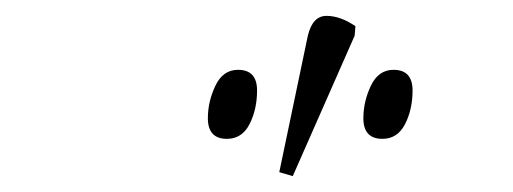

<svg xmlns="http://www.w3.org/2000/svg" viewBox="-20 -827 646 242"><path d="M349 -605 332 -610 368 -782Q374 -807 391.5 -807Q409 -807 428 -794L427 -782ZM462 -652Q438 -652 438 -678Q438 -699 447.5 -719Q457 -739 476 -739Q500 -739 500 -713Q500 -689 490.5 -670.5Q481 -652 462 -652ZM266 -652Q242 -652 242 -678Q242 -699 251.5 -719Q261 -739 280 -739Q304 -739 304 -713Q304 -689 294.5 -670.5Q285 -652 266 -652Z"/></svg>

Font: Noto Serif ExtraLight
Style: Italic
Weight: 200
Italic angle: -12°
Designer: Monotype Design Team
Foundry: Monotype Imaging Inc.
Version: Version 2.014; ttfautohint (v1.8.4.7-5d5b)